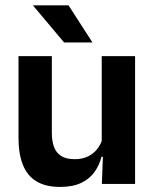

<svg xmlns="http://www.w3.org/2000/svg" viewBox="-20 -706 594 737"><path d="M51 -490.5H179V-195.5Q179 -165 187.2 -142.2Q195.5 -119.5 214.8 -107.2Q234 -95 266.5 -95Q296 -95 317.5 -105.5Q339 -116 353 -133.8Q367 -151.5 373.5 -173.5L393.5 -104H369.5Q361.5 -72 342.8 -45.8Q324 -19.5 291.8 -4Q259.5 11.5 211 11.5Q155 11.5 119.8 -10Q84.5 -31.5 67.8 -73.5Q51 -115.5 51 -177ZM370.5 -490.5H498.5V0H371L375.5 -119L370.5 -129.5ZM334 -544.5 243 -685.5H107.5V-684L226 -543H334Z"/></svg>

Font: Anek Kannada Medium SemiBold
Style: Regular
Weight: 600
Version: Version 1.003